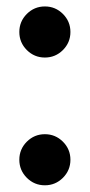

<svg xmlns="http://www.w3.org/2000/svg" viewBox="-20 -547 274 587"><path d="M62 -3.4Q39.1 -26.4 39.1 -58.6Q39.1 -90.8 62 -113.8Q85 -136.7 117.2 -136.7Q149.4 -136.7 172.4 -113.8Q195.3 -90.8 195.3 -58.6Q195.3 -26.4 172.4 -3.4Q149.4 19.5 117.2 19.5Q85 19.5 62 -3.4ZM62 -394Q39.1 -417 39.1 -449.2Q39.1 -481.4 62 -504.4Q85 -527.3 117.2 -527.3Q149.4 -527.3 172.4 -504.4Q195.3 -481.4 195.3 -449.2Q195.3 -417 172.4 -394Q149.4 -371.1 117.2 -371.1Q85 -371.1 62 -394Z"/></svg>

Font: spinweradBold
Style: Regular
Weight: 700
Width: 7
Version: Version 0.3 ; ttfautohint (v1.2) -l 8 -r 50 -G 200 -x 14 -D 